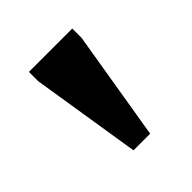

<svg xmlns="http://www.w3.org/2000/svg" viewBox="-90 -732 379 379"><g transform="rotate(-45 100.0 -542.0)"><path d="M76.5 -414.5 40 -644V-670H161V-644L123 -414.5Z"/></g></svg>

Font: Newsreader Text SemiBold
Style: Regular
Weight: 600
Designer: Hugues Gentile
Foundry: Production Type
Version: Version 1.001